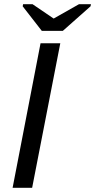

<svg xmlns="http://www.w3.org/2000/svg" viewBox="-20 -894 453 914"><path d="M133 0H40L173 -688H267ZM411 -864 279 -747H179L88 -864L90 -874H135L235 -806H236L356 -874H413Z"/></svg>

Font: Libra Sans
Style: Italic
Weight: 400
Italic angle: -12°
Foundry: Context Ltd
Version: Version 1.002